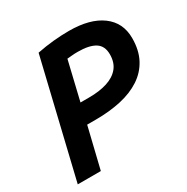

<svg xmlns="http://www.w3.org/2000/svg" viewBox="-160 -840 956 980"><g transform="rotate(-30 318.0 -350.5)"><path d="M22 0 185 -682Q235 -692 282.5 -696.5Q330 -701 374 -701Q498 -701 567 -650Q636 -599 636 -508Q636 -437 609 -386Q582 -335 532.5 -302.5Q483 -270 415.5 -255Q348 -240 267 -240H216L158 0ZM243 -355H294Q355 -355 400.5 -369.5Q446 -384 471 -414.5Q496 -445 496 -493Q496 -543 461.5 -564.5Q427 -586 360 -586Q341 -586 326 -584.5Q311 -583 297 -582Z"/></g></svg>

Font: Ubuntu Sans
Style: Bold Italic
Weight: 700
Italic angle: -13.5°
Designer: Dalton Maag Ltd
Foundry: Dalton Maag Ltd
Version: Version 1.006